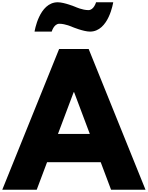

<svg xmlns="http://www.w3.org/2000/svg" viewBox="-62 -1669 1300 1689"><path d="M574 -1432C574 -1432 672 -1391 730 -1391C895 -1391 934 -1649 934 -1649H783C783 -1649 764 -1580 716 -1580C662 -1580 602 -1608 602 -1608C602 -1608 504 -1649 446 -1649C281 -1649 242 -1391 242 -1391H393C393 -1391 412 -1460 460 -1460C514 -1460 574 -1432 574 -1432ZM718 -1238H458L-42 0H261L352 -242H824L915 0H1218ZM728 -491H448L586 -858H590Z"/></svg>

Font: Poland Can Into
Style: BigWritings
Weight: 700
Foundry: Cannot Into Space Fonts
Version: Version 0.92